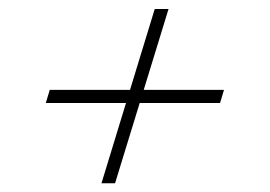

<svg xmlns="http://www.w3.org/2000/svg" viewBox="-20 -466 615 438"><path d="M211.5 -48 333 -445.5H364.5L242.5 -48ZM93.5 -261H491L482 -231H84.5Z"/></svg>

Font: Newsreader 9pt ExtraLight
Style: Italic
Weight: 250
Italic angle: -17°
Designer: Hugues Gentile
Foundry: Production Type
Version: Version 1.003